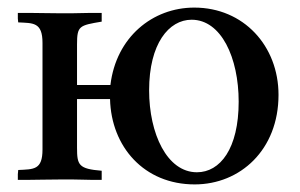

<svg xmlns="http://www.w3.org/2000/svg" viewBox="-20 -474 791 506"><path d="M183 -250V-357C183 -406 189 -407 248 -417V-440H220C202 -440 186 -439 168 -439H139C109 -439 79 -440 55 -440H27V-425C27 -422 28 -418 28 -415C67 -413 92 -416 92 -361V-80C92 -26 69 -28 28 -26C28 -22 27 -18 27 -15V0H55C77 0 105 -1 139 -1H172C190 -1 204 0 221 0H248V-24C187 -29 183 -39 183 -85V-213H270C273 -87 360 12 493 12C613 12 714 -79 714 -224C714 -353 622 -454 492 -454C382 -454 286 -376 271 -250ZM485 -422C563 -422 609 -322 609 -206C609 -82 560 -20 499 -20C420 -20 373 -122 373 -236C373 -359 425 -422 485 -422Z"/></svg>

Font: Sibila
Style: Regular
Weight: 400
Designer: Stefan Peev
Foundry: Context Ltd
Version: Version 1.000